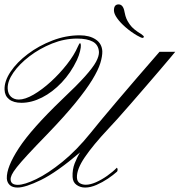

<svg xmlns="http://www.w3.org/2000/svg" viewBox="-20 -843 809 864"><path d="M59.1 1Q35.6 1 23.7 -10.5Q11.7 -22 10.7 -40Q8.8 -90.8 65.2 -177Q121.6 -263.2 258.8 -395Q326.7 -459 362.8 -499.5Q398.9 -540 412.4 -565.4Q425.8 -590.8 425.3 -608.9Q423.3 -641.6 397.7 -655.5Q372.1 -669.4 326.7 -669.4Q270 -669.4 214.1 -647Q158.2 -624.5 112.5 -589.6Q66.9 -554.7 40 -515.9Q13.2 -477.1 14.6 -444.3Q15.6 -420.4 29.5 -407.7Q43.5 -395 64.5 -395Q92.8 -395 131.1 -417.2Q169.4 -439.5 209 -475.6Q248.5 -511.7 281.2 -553.5Q314 -595.2 330.6 -633.8Q336.9 -648.4 339.8 -648.4Q343.8 -648.4 343.8 -639.6Q344.7 -631.8 340.3 -613Q335.9 -594.2 326.2 -572.8Q298.8 -515.1 257.6 -471.7Q216.3 -428.2 169.2 -404.3Q122.1 -380.4 76.7 -380.4Q41 -380.4 21.2 -396Q1.5 -411.6 0.5 -439Q-1 -477.5 27.6 -520.3Q56.2 -563 105.5 -600.1Q154.8 -637.2 215.6 -660.6Q276.4 -684.1 338.9 -684.1Q382.8 -684.1 410.6 -665.5Q438.5 -647 440.4 -612.3Q440.9 -589.8 431.4 -558.8Q421.9 -527.8 395.3 -484.1Q368.7 -440.4 319.6 -380.1Q270.5 -319.8 191.9 -238.3Q138.2 -183.1 105.5 -147.7Q72.8 -112.3 55.7 -90.6Q38.6 -68.8 33 -56.4Q27.3 -43.9 27.8 -35.2Q28.8 -11.2 60.1 -11.2Q89.8 -11.2 143.1 -36.9Q196.3 -62.5 260.7 -114.7Q325.2 -167 389.2 -246.6Q403.3 -264.6 433.8 -301.3Q464.4 -337.9 506.3 -387.5Q548.3 -437 597.4 -494.1Q646.5 -551.3 697.8 -609.9H768.6Q765.1 -605.5 746.1 -582.8Q727.1 -560.1 698 -526.1Q668.9 -492.2 635.5 -453.4Q602.1 -414.6 569.3 -377Q536.6 -339.4 509.5 -309.1Q482.4 -278.8 466.8 -262.7Q399.4 -190.9 362.1 -136.2Q324.7 -81.5 326.2 -43.9Q327.1 -26.4 338.6 -19Q350.1 -11.7 366.2 -11.7Q386.2 -11.7 411.9 -22.9Q437.5 -34.2 462.6 -52Q487.8 -69.8 505.9 -88.4Q508.3 -86.9 509.3 -80.1Q509.3 -74.7 506.8 -70.8Q490.2 -55.7 465.6 -39.1Q440.9 -22.5 413.8 -10.7Q386.7 1 362.8 1Q341.3 1 324.5 -11Q307.6 -22.9 306.6 -46.9Q305.2 -79.6 315.9 -107.4Q326.7 -135.3 340.3 -157.2Q233.9 -66.9 164.1 -33Q94.2 1 59.1 1ZM621.6 -672.4Q615.7 -672.4 596.2 -683.6Q568.8 -699.7 545.2 -720.2Q521.5 -740.7 507.1 -761Q492.7 -781.2 492.7 -796.4Q492.7 -823.2 513.7 -823.2Q534.7 -823.2 540.5 -788.6Q544.4 -769 549.1 -758.5Q553.7 -748 560.1 -738.8Q569.8 -723.1 585.4 -710.4Q601.1 -697.8 615.2 -689.9Q627.4 -680.7 627.4 -678.2Q627.4 -678.2 626.5 -675.3Q625.5 -672.4 621.6 -672.4Z"/></svg>

Font: Pinyon Script
Style: Regular
Weight: 400
Designer: Nicole Fally, Eben Sorkin
Foundry: Sorkin Type Co.
Version: Version 1.008; ttfautohint (v1.8.4.7-5d5b)